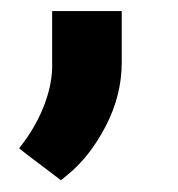

<svg xmlns="http://www.w3.org/2000/svg" viewBox="-20 -146 313 338"><path d="M75.2 162.1 28.8 127 13.7 115.2 24.9 100.1Q46.4 69.8 58.6 37.1Q70.8 4.4 71.8 -25.9V-106.9V-126.5H91.3H174.8H194.3V-106.9V-36.1Q194.3 21.5 166.3 75.7Q138.2 129.9 99.1 161.6L87.4 171.4Z"/></svg>

Font: Shabnam FD
Style: Bold-FD
Weight: 700
Foundry: DejaVu fonts team - Redesigned by Saber Rastikerdar - Based on Vazir font
Version: Version 5.0.1